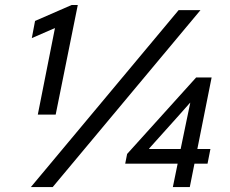

<svg xmlns="http://www.w3.org/2000/svg" viewBox="-20 -761 937 781"><path d="M203.6 -647 109.4 -606 122.6 -675.8 271.5 -740.7H296.4L206.5 -294.9H133.8ZM706.5 -719.7H795.4L194.3 0H105.5ZM702.6 -95.2H489.3L497.1 -134.8L777.8 -445.8H840.8L782.7 -154.8H835.9L824.2 -95.2H771L752 0H683.1ZM714.8 -154.8 739.3 -272.9 753.9 -342.8H752.9L707 -291L586.9 -157.2V-154.8Z"/></svg>

Font: Reddit Sans Chocolate
Style: Italic
Weight: 400
Italic angle: -11.25°
Designer: Stephen Hutchings
Version: Version 1.013